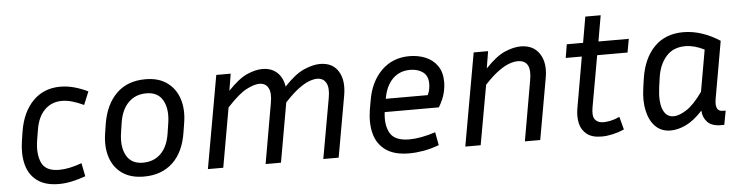

<svg xmlns="http://www.w3.org/2000/svg" viewBox="-42 -822 3950 1021"><g transform="rotate(-5 1932.5 -311.5)"><path d="M291 -429Q236 -429 199 -392.5Q162 -356 151 -288L142 -234Q130 -160 151.5 -112.5Q173 -65 245 -65Q298 -65 366 -90L380 -19Q301 10 238 10Q164 10 121 -22.5Q78 -55 64 -111Q50 -167 61 -237L69 -288Q86 -389 143.5 -447Q201 -505 289 -505Q325 -505 362 -495Q399 -485 436 -467L407 -397Q376 -412 346.5 -420.5Q317 -429 291 -429Z M929 -258 921 -208Q905 -102 845.5 -46Q786 10 691 10Q621 10 575.5 -22Q530 -54 512 -110Q494 -166 505 -237L513 -288Q530 -390 588.5 -447.5Q647 -505 743 -505Q814 -505 859 -472Q904 -439 922 -383.5Q940 -328 929 -258ZM844 -260Q856 -335 830 -382.5Q804 -430 742 -430Q684 -430 646.5 -393Q609 -356 598 -288L590 -235Q578 -158 604.5 -111Q631 -64 692 -64Q750 -64 787.5 -100.5Q825 -137 836 -208Z M1345 -428Q1317 -428 1275.5 -406.5Q1234 -385 1171 -317L1115 0H1033L1121 -495H1198L1183 -405Q1241 -466 1286 -485.5Q1331 -505 1367 -505Q1416 -505 1446 -477Q1476 -449 1483 -401Q1542 -464 1590 -484.5Q1638 -505 1675 -505Q1742 -505 1772.5 -456Q1803 -407 1789 -327L1731 0H1649L1706 -320Q1716 -374 1701 -401Q1686 -428 1653 -428Q1635 -428 1610.5 -419Q1586 -410 1554 -386.5Q1522 -363 1479 -317L1423 0H1341L1397 -320Q1407 -374 1392.5 -401Q1378 -428 1345 -428Z M2267 -20Q2224 -4 2184 3Q2144 10 2108 10Q2028 10 1982.5 -22.5Q1937 -55 1922 -111Q1907 -167 1918 -237L1927 -288Q1943 -386 2002.5 -445.5Q2062 -505 2153 -505Q2198 -505 2237.5 -489Q2277 -473 2301 -439Q2325 -405 2325 -352Q2325 -323 2316.5 -290.5Q2308 -258 2285 -220H1996Q1987 -151 2012 -107.5Q2037 -64 2115 -64Q2143 -64 2179 -70.5Q2215 -77 2254 -90ZM2150 -432Q2093 -432 2056 -394.5Q2019 -357 2008 -290H2232Q2240 -307 2242.5 -322Q2245 -337 2245 -350Q2245 -392 2218 -412Q2191 -432 2150 -432Z M2724 -428Q2705 -428 2680 -419.5Q2655 -411 2622 -387.5Q2589 -364 2546 -318L2489 0H2407L2495 -495H2572L2557 -404Q2616 -466 2662.5 -485.5Q2709 -505 2746 -505Q2814 -505 2846.5 -455.5Q2879 -406 2865 -327L2807 0H2725L2781 -320Q2801 -428 2724 -428Z M3255 -17Q3191 10 3134 10Q3083 10 3055 -12.5Q3027 -35 3019 -71Q3011 -107 3018 -148L3066 -423H2980L2992 -495H3079L3103 -633H3185L3161 -495H3323L3310 -423H3148L3099 -148Q3091 -102 3106 -83.5Q3121 -65 3150 -65Q3166 -65 3188.5 -69.5Q3211 -74 3237 -86Z M3772 5Q3723 5 3699.5 -19.5Q3676 -44 3674 -81Q3627 -30 3584 -10Q3541 10 3503 10Q3454 10 3422.5 -21Q3391 -52 3379 -106Q3367 -160 3377 -228L3384 -277Q3400 -384 3459 -444.5Q3518 -505 3614 -505Q3664 -505 3713.5 -488.5Q3763 -472 3809 -442L3755 -135Q3750 -105 3757 -87.5Q3764 -70 3789 -70H3803L3789 5ZM3462 -228Q3451 -149 3468 -106.5Q3485 -64 3525 -64Q3555 -64 3595 -90Q3635 -116 3681 -181L3720 -403Q3666 -430 3619 -430Q3554 -430 3516.5 -387.5Q3479 -345 3469 -277Z"/></g></svg>

Font: Inria Sans
Style: Italic
Weight: 400
Italic angle: -10°
Designer: Black Foundry Team
Foundry: Black Foundry
Version: Version 1.2; ttfautohint (v1.8.3)